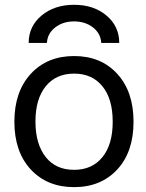

<svg xmlns="http://www.w3.org/2000/svg" viewBox="-20 -769 610 801"><path d="M469.7 -62.5Q401.4 11.7 289.1 11.7Q176.8 11.7 108.4 -62Q40 -135.7 40 -261.2Q40 -386.7 108.4 -460.9Q176.8 -535.2 289.1 -535.2Q401.4 -535.2 469.2 -460.9Q537.1 -386.7 537.1 -261.2Q537.1 -135.7 469.7 -62.5ZM171.9 -112.3Q213.9 -60.5 289.1 -60.5Q364.3 -60.5 407.2 -113.3Q450.2 -166 450.2 -261.2Q450.2 -356.4 407.2 -409.2Q364.3 -461.9 289.1 -461.9Q213.9 -461.9 170.9 -409.2Q127.9 -356.4 127.9 -261.7Q127.9 -167 171.9 -112.3ZM477.5 -589.8H402.3Q400.4 -628.9 368.2 -654.3Q335.9 -679.7 289.1 -679.7Q242.2 -679.7 210 -654.3Q177.7 -628.9 175.8 -589.8H99.6Q99.6 -659.2 153.3 -704.1Q207 -749 289.1 -749Q371.1 -749 424.3 -704.1Q477.5 -659.2 477.5 -589.8Z"/></svg>

Font: Gen Shin Gothic Regular
Style: Regular
Weight: 400
Designer: [Source Han Sans]
Ryoko NISHIZUKA  (kana & ideographs); Paul D. Hunt (Latin, Greek & Cyrillic); Wenlong ZHANG  (bopomofo
Version: Version 1.002.20150607